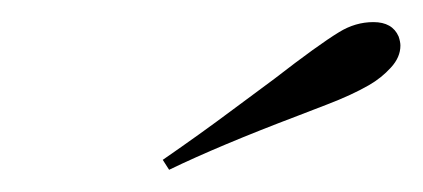

<svg xmlns="http://www.w3.org/2000/svg" viewBox="-20 -694 379 172"><path d="M225.8 -623.4Q265.3 -654 283.9 -665.3Q298.4 -674.2 314.5 -674.2Q331.5 -674.2 337.1 -661.3Q338.7 -656.5 338.7 -653.2Q338.7 -642.7 330.2 -633.5Q321.8 -624.2 310.5 -617.7Q295.2 -608.9 273 -600.4Q250.8 -591.9 246.8 -590.3Q176.6 -563.7 131.5 -541.9L125.8 -550.8Q159.7 -574.2 188.3 -595.6Q216.9 -616.9 225.8 -623.4Z"/></svg>

Font: Playfair Display SC
Style: Italic
Weight: 400
Italic angle: -14°
Designer: Claus Eggers Sørensen
Foundry: Claus Eggers Sørensen
Version: Version 1.202; ttfautohint (v1.6)